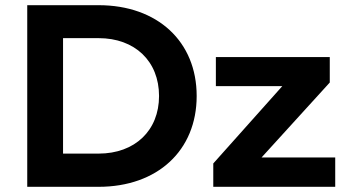

<svg xmlns="http://www.w3.org/2000/svg" viewBox="-20 -720 1344 740"><path d="M85 0H360C587 0 738 -140 738 -350C738 -560 587 -700 360 -700H85ZM360 -128H223V-573H360C500 -573 593 -484 593 -350C593 -217 500 -128 360 -128ZM988 -113 1251 -402V-500H812V-388H1068L802 -90V0H1272V-113Z"/></svg>

Font: Gully SemiBold
Style: Regular
Weight: 600
Designer: jaikishan Patel
Foundry: MagicType
Version: Version 1.000;Glyphs 3.2 (3242)